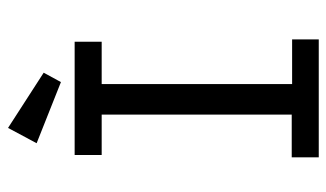

<svg xmlns="http://www.w3.org/2000/svg" viewBox="-192 -642 833 490"><g transform="rotate(-90 225.0 -396.5)"><path d="M69 0V-69H178V-554H75V-623H364V-554H256V-68H370V0ZM261 -658 105 -720 144 -793 285 -702Z"/></g></svg>

Font: Inconsolata SemiCondensed Medium
Style: Regular
Weight: 500
Width: 4
Monospace: yes
Designer: Raph Levien, Cyreal, Brenton Simpson
Foundry: Raph Levien, Cyreal, Google
Version: Version 3.001; ttfautohint (v1.8.2.53-6de2)